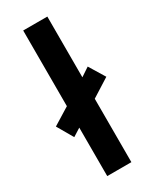

<svg xmlns="http://www.w3.org/2000/svg" viewBox="-208 -814 703 868"><g transform="rotate(-30 144.0 -380.0)"><path d="M78 0V-253L37 -227L-11 -310L78 -365V-760H204V-443L249 -473L299 -391L204 -331V0Z"/></g></svg>

Font: Noto Sans Tangsa SemiBold
Style: Regular
Weight: 600
Version: Version 1.504